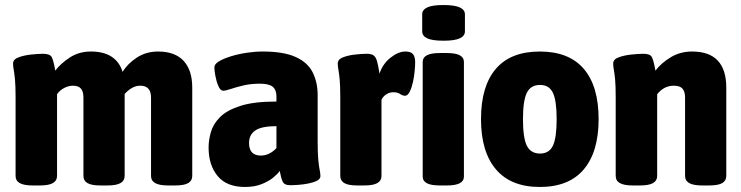

<svg xmlns="http://www.w3.org/2000/svg" viewBox="-20 -736 2949 764"><path d="M111 2Q75 2 58.5 -7.5Q42 -17 42 -36V-349Q42 -396 39.5 -421Q37 -446 34.5 -459Q32 -472 32 -483Q32 -500 54 -508Q76 -516 104 -519Q132 -522 151 -522Q179 -522 186 -508.5Q193 -495 200 -455Q221 -483 257.5 -507Q294 -531 342 -531Q442 -531 468 -450Q487 -482 524 -506.5Q561 -531 609 -531Q676 -531 710.5 -494Q745 -457 745 -387V-36Q745 -17 729 -7.5Q713 2 676 2H650Q614 2 597.5 -7.5Q581 -17 581 -36V-348Q581 -395 538 -395Q506 -395 476 -362V-36Q476 -17 459.5 -7.5Q443 2 407 2H381Q344 2 328 -7.5Q312 -17 312 -36V-348Q312 -372 302 -383.5Q292 -395 270 -395Q253 -395 235.5 -386Q218 -377 207 -361V-36Q207 -17 190.5 -7.5Q174 2 138 2Z M955 8Q882 8 846 -35.5Q810 -79 810 -149Q810 -178 819 -210Q828 -242 855 -269.5Q882 -297 936 -314.5Q990 -332 1080 -332V-353Q1080 -378 1065.5 -390.5Q1051 -403 1014 -403Q978 -403 948.5 -396Q919 -389 898.5 -382Q878 -375 868 -375Q857 -375 849 -393.5Q841 -412 837 -434Q833 -456 833 -468Q833 -481 851.5 -492Q870 -503 899 -512Q928 -521 961.5 -526Q995 -531 1025 -531Q1109 -531 1157 -509Q1205 -487 1224.5 -447.5Q1244 -408 1244 -358V-174Q1244 -127 1246.5 -100.5Q1249 -74 1252 -60Q1255 -46 1255 -35Q1255 -24 1241.5 -17Q1228 -10 1208 -6Q1188 -2 1168 -0.5Q1148 1 1135 1Q1111 1 1104.5 -14Q1098 -29 1093 -56Q1086 -45 1068 -30Q1050 -15 1021.5 -3.5Q993 8 955 8ZM1018 -117Q1036 -117 1052.5 -125.5Q1069 -134 1080 -147V-234Q1021 -234 996 -217Q971 -200 971 -167Q971 -117 1018 -117Z M1403 2Q1366 2 1350 -7.5Q1334 -17 1334 -36V-349Q1334 -396 1331.5 -421Q1329 -446 1326.5 -459Q1324 -472 1324 -483Q1324 -500 1345 -508Q1366 -516 1393 -519Q1420 -522 1439 -522Q1457 -522 1466 -516Q1475 -510 1480 -493.5Q1485 -477 1490 -443Q1503 -482 1534 -506.5Q1565 -531 1593 -531Q1615 -531 1623.5 -520.5Q1632 -510 1632 -488Q1632 -475 1630 -453Q1628 -431 1623 -408.5Q1618 -386 1610 -370.5Q1602 -355 1592 -355Q1582 -355 1572 -362Q1562 -369 1545 -369Q1530 -369 1517 -360.5Q1504 -352 1498 -339V-36Q1498 -17 1481.5 -7.5Q1465 2 1429 2Z M1731 2Q1695 2 1678.5 -7Q1662 -16 1662 -33V-490Q1662 -507 1678.5 -516Q1695 -525 1731 -525H1757Q1793 -525 1809.5 -516Q1826 -507 1826 -490V-33Q1826 -16 1809.5 -7Q1793 2 1757 2ZM1745 -574Q1700 -574 1680 -583.5Q1660 -593 1660 -611V-679Q1660 -697 1680 -706.5Q1700 -716 1745 -716Q1789 -716 1809.5 -706.5Q1830 -697 1830 -679V-611Q1830 -593 1809.5 -583.5Q1789 -574 1745 -574Z M2128 8Q2013 8 1953.5 -62Q1894 -132 1894 -262Q1894 -393 1953 -462Q2012 -531 2128 -531Q2244 -531 2303 -462Q2362 -393 2362 -262Q2362 -132 2303 -62Q2244 8 2128 8ZM2129 -125Q2165 -125 2180 -156Q2195 -187 2195 -262Q2195 -336 2180 -367Q2165 -398 2129 -398Q2092 -398 2076.5 -367Q2061 -336 2061 -262Q2061 -187 2076.5 -156Q2092 -125 2129 -125Z M2499 2Q2463 2 2446.5 -7.5Q2430 -17 2430 -36V-349Q2430 -396 2427.5 -421Q2425 -446 2422.5 -459Q2420 -472 2420 -483Q2420 -500 2442 -508Q2464 -516 2492.5 -519Q2521 -522 2541 -522Q2567 -522 2574 -508.5Q2581 -495 2588 -455Q2612 -486 2649.5 -508.5Q2687 -531 2734 -531Q2870 -531 2870 -387V-36Q2870 -17 2854 -7.5Q2838 2 2801 2H2775Q2739 2 2722.5 -7.5Q2706 -17 2706 -36V-348Q2706 -371 2696 -383Q2686 -395 2661 -395Q2622 -395 2595 -361V-36Q2595 -17 2578.5 -7.5Q2562 2 2526 2Z"/></svg>

Font: Asap Semi Condensed ExtraBold
Style: Regular
Weight: 800
Width: 4
Designer: Pablo Cosgaya
Foundry: Omnibus-Type
Version: Version 3.001; ttfautohint (v1.8.4.7-5d5b)